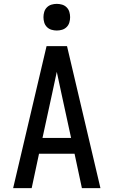

<svg xmlns="http://www.w3.org/2000/svg" viewBox="-20 -974 588 994"><path d="M48 0 221 -735H327L500 0H404L366 -178H182L144 0ZM200 -260H348L298 -490Q292 -518 286 -546Q280 -574 274 -602Q268 -574 262 -546Q256 -518 250 -490ZM274 -816Q260 -816 246.5 -820Q233 -824 223 -834Q213 -844 209 -857.5Q205 -871 205 -885Q205 -899 209 -912.5Q213 -926 223 -936Q233 -946 246.5 -950Q260 -954 274 -954Q288 -954 301.5 -950Q315 -946 325 -936Q335 -926 339 -912.5Q343 -899 343 -885Q343 -871 339 -857.5Q335 -844 325 -834Q315 -824 301.5 -820Q288 -816 274 -816Z"/></svg>

Font: Iosevka Semi-Condensed Medium
Style: Regular
Weight: 500
Monospace: yes
Designer: Belleve Invis
Foundry: Belleve Invis
Version: Version 27.3.5